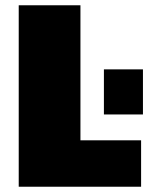

<svg xmlns="http://www.w3.org/2000/svg" viewBox="-20 -708 576 728"><path d="M51 0V-688H285V-176H515V0ZM374 -274V-445H522V-274Z"/></svg>

Font: Saira Thin Black
Style: Regular
Weight: 900
Version: Version 1.101